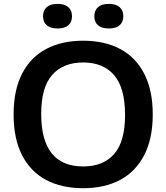

<svg xmlns="http://www.w3.org/2000/svg" viewBox="-20 -959 856 988"><path d="M50 -370Q50 -495 93.8 -580Q137.5 -665 218 -707.2Q298.5 -749.5 408 -749.5Q518 -749.5 598.2 -707Q678.5 -664.5 722.2 -579.5Q766 -494.5 766 -370Q766 -245.5 722 -160.5Q678 -75.5 597.8 -33Q517.5 9.5 408 9.5Q298 9.5 217.8 -32.8Q137.5 -75 93.8 -160Q50 -245 50 -370ZM623.5 -367Q623.5 -507 567.2 -572.2Q511 -637.5 408 -637.5Q305 -637.5 248.5 -573.5Q192 -509.5 192 -373Q192 -102.5 408 -102.5Q511.5 -102.5 567.5 -166.8Q623.5 -231 623.5 -367ZM201.5 -875.5Q201.5 -905.5 220.5 -922.2Q239.5 -939 276 -939Q312.5 -939 331.5 -922.2Q350.5 -905.5 350.5 -875.5Q350.5 -845.5 331.8 -829Q313 -812.5 276 -812.5Q239.5 -812.5 220.5 -829Q201.5 -845.5 201.5 -875.5ZM465.5 -875.5Q465.5 -905.5 484.5 -922.2Q503.5 -939 540 -939Q576.5 -939 595.5 -922.2Q614.5 -905.5 614.5 -875.5Q614.5 -845.5 595.5 -829Q576.5 -812.5 540 -812.5Q503 -812.5 484.2 -829Q465.5 -845.5 465.5 -875.5Z"/></svg>

Font: Encode Sans Semi Expanded SmBd
Style: Regular
Weight: 600
Width: 6
Designer: Multiple Designers
Foundry: Impallari Type
Version: Version 2.000